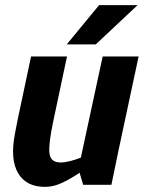

<svg xmlns="http://www.w3.org/2000/svg" viewBox="-20 -720 560 748"><path d="M155 8Q82 8 50.5 -45.5Q19 -99 38 -198L48 -250L101 -500H241L188 -250Q169 -162 172.5 -124.5Q176 -87 216 -87Q233 -87 254 -92.5Q275 -98 295 -106L380 -500H520L443 -140L414 0H304L290 -47Q258 -25 223.5 -8.5Q189 8 156 8H155ZM516 -700 353 -547H240L366 -700Z"/></svg>

Font: Epunda Sans
Style: Bold Italic
Weight: 700
Italic angle: -12.0243°
Designer: Simon Atzbach
Foundry: typofactur
Version: Version 2.204; ttfautohint (v1.8.4.7-5d5b)